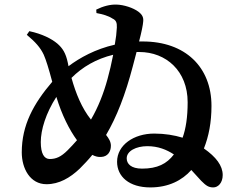

<svg xmlns="http://www.w3.org/2000/svg" viewBox="-20 -807 1040 838"><path d="M474 -568C467 -531 458 -494 449 -461C432 -399 409 -340 377 -285C337 -335 311 -399 292 -467C340 -515 400 -550 474 -568ZM108 -671 97 -655C134 -624 156 -600 171 -568C181 -545 192 -510 208 -450C126 -354 75 -261 75 -142C75 -72 111 -3 183 -3C238 -3 286 -31 328 -71C347 -90 366 -110 383 -131C396 -124 409 -121 421 -122C450 -123 464 -145 464 -171C464 -188 455 -203 443 -218C489 -296 527 -393 560 -519L576 -580H588C705 -580 799 -497 799 -361C799 -295 791 -245 777 -206C741 -217 699 -224 653 -224C564 -224 491 -174 491 -101C491 -36 544 11 636 11C716 11 775 -20 815 -65L858 -18C879 3 890 11 911 11C932 11 952 -9 952 -43C952 -84 923 -122 870 -159C891 -212 903 -272 903 -345C903 -514 789 -626 603 -626H587C598 -668 604 -698 605 -713C607 -731 601 -743 584 -756C561 -773 521 -786 489 -787C461 -788 430 -780 400 -765L401 -750C428 -745 453 -738 471 -726C486 -719 491 -709 490 -687C489 -665 486 -639 481 -612C397 -593 328 -555 279 -518L276 -533C267 -576 253 -597 230 -617C205 -638 164 -659 108 -671ZM739 -133C708 -92 667 -71 600 -71C552 -71 533 -92 533 -116C533 -148 574 -169 623 -169C670 -169 707 -154 739 -133ZM316 -195C303 -180 289 -165 275 -151C246 -122 224 -113 197 -113C173 -113 158 -136 158 -187C158 -240 180 -313 226 -384C250 -305 283 -240 316 -195Z"/></svg>

Font: Noto Serif CJK TC
Style: Bold
Weight: 700
Designer: Ryoko NISHIZUKA 西塚涼子 (kana & ideographs); Frank Grießhammer (Latin, Greek & Cyrillic); Wenlong ZHANG 张文龙 (bopomofo); San
Foundry: Adobe
Version: Version 2.001;hotconv 1.1.0;makeotfexe 2.6.0